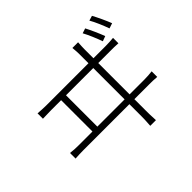

<svg xmlns="http://www.w3.org/2000/svg" viewBox="-180 -1073 1360 1360"><g transform="rotate(-45 500.0 -393.5)"><path d="M846 -647C831 -688 802 -752 784 -786L747 -774C767 -738 793 -676 808 -633ZM353 -233V-547H626V-233ZM676 -233V-547H799C817 -547 851 -547 876 -545V-599C851 -597 827 -595 799 -595H676V-686C676 -697 677 -724 679 -752H622C625 -725 626 -700 626 -686V-595H203C177 -595 148 -597 120 -599V-545C150 -546 177 -547 203 -547H304V-233H166C140 -233 113 -234 84 -238V-182C114 -184 140 -185 166 -185H626V-65C626 -55 626 -19 622 28H679C676 -18 676 -57 676 -67V-185H825C843 -185 876 -185 902 -182V-238C877 -235 852 -233 825 -233ZM844 -804C865 -768 890 -709 906 -664L945 -677C929 -719 900 -780 881 -815Z"/></g></svg>

Font: Noto Sans T Chinese Light
Style: Regular
Weight: 300
Designer: Ryoko NISHIZUKA (kana & ideographs); Paul D. Hunt (Latin, Greek & Cyrillic); Wenlong ZHANG (bopomofo); Sandoll Communica
Foundry: Adobe Systems Incorporated
Version: Version 1.000;PS 1;hotconv 1.0.78;makeotf.lib2.5.61930